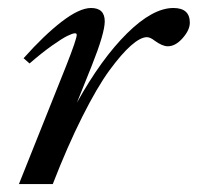

<svg xmlns="http://www.w3.org/2000/svg" viewBox="-20 -465 499 485"><path d="M27.8 0 147 -298.3Q173.8 -366.2 173.8 -377Q173.8 -380.9 169.4 -380.9Q163.6 -380.9 150.1 -374.3Q136.7 -367.7 110.8 -349.4Q85 -331.1 54.7 -304.7L39.6 -317.9Q90.8 -375.5 135.7 -410.2Q180.7 -444.8 210 -444.8Q244.6 -444.8 244.6 -411.1Q244.6 -381.3 211.9 -299.3L174.3 -205.6Q235.8 -316.4 300.8 -380.6Q365.7 -444.8 418 -444.8Q459.5 -444.8 459.5 -407.7Q459.5 -389.2 441.4 -368.7Q423.3 -348.1 403.8 -348.1Q390.1 -348.1 370.6 -362.3Q359.4 -371.1 351.1 -371.1Q335 -371.1 311 -350.1Q287.1 -329.1 256.3 -287.1Q225.6 -245.1 188 -170.4Q150.4 -95.7 113.3 0Z"/></svg>

Font: Elstob Medium
Style: Italic
Weight: 500
Italic angle: -20°
Designer: Peter S. Baker
Version: Version 1.015